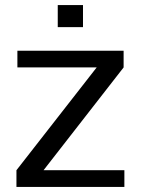

<svg xmlns="http://www.w3.org/2000/svg" viewBox="-20 -733 554 753"><path d="M44.5 0V-65.4L359.2 -468.6H48.2V-534H464.8V-468.6L150.8 -65.4H467.8V0ZM206.5 -626.6V-713H305.5V-626.6Z"/></svg>

Font: Mozilla Text ExtraLight
Style: Regular
Weight: 200
Designer: Studio DRAMA
Foundry: Studio DRAMA
Version: Version 1.000